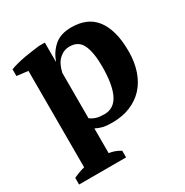

<svg xmlns="http://www.w3.org/2000/svg" viewBox="-165 -644 938 976"><g transform="rotate(-30 304.5 -156.0)"><path d="M21 0ZM297 200H21V161Q55 145 87 137V-429L21 -437V-476Q37 -483 60.5 -489Q84 -495 109 -499.5Q134 -504 157.5 -507Q181 -510 197 -512H231V-400H232Q249 -448 285.5 -480Q322 -512 387 -512Q431 -512 466.5 -497.5Q502 -483 526.5 -452.5Q551 -422 564.5 -374.5Q578 -327 578 -261Q578 -198 560.5 -147Q543 -96 510.5 -61Q478 -26 431.5 -7Q385 12 326 12Q292 12 272.5 7.5Q253 3 231 -8V137Q247 139 263 144.5Q279 150 297 161ZM329 -432Q295 -432 268.5 -408Q242 -384 231 -334V-68Q247 -56 265 -50.5Q283 -45 312 -45Q369 -45 396 -100Q423 -155 423 -261Q423 -343 402.5 -387.5Q382 -432 329 -432Z"/></g></svg>

Font: PT Serif
Style: Bold
Weight: 700
Designer: A.Korolkova, O.Umpeleva, V.Yefimov
Foundry: ParaType Ltd
Version: Version 1.000W OFL; ttfautohint (v1.6)